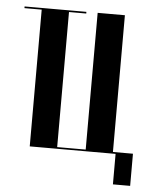

<svg xmlns="http://www.w3.org/2000/svg" viewBox="-47 -535 538 684"><g transform="rotate(5 222.0 -193.0)"><path d="M75.2 0H372.2V-495H274.8V-6H172.8V-495H75.2ZM358.2 0H382.2V109H443.8V-6H358.2ZM234.5 -495H13.5V-489H75.2V0H172.8V-489H234.5Z"/></g></svg>

Font: Moniqa Black
Style: Regular
Weight: 900
Designer: Rajesh Rajput
Foundry: Rajesh Rajput
Version: Version 1.000